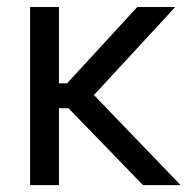

<svg xmlns="http://www.w3.org/2000/svg" viewBox="-20 -538 561 558"><path d="M67.4 0V-517.6H151.4V-295.9H193.4L155.3 -274.4L378.9 -517.6H489.3L231.4 -238.3V-284.2L504.9 0H395.5L155.3 -248L193.4 -223.6H151.4V0Z"/></svg>

Font: Reddit Sans
Style: Regular
Weight: 400
Designer: Stephen Hutchings
Foundry: Reddit
Version: Version 1.014